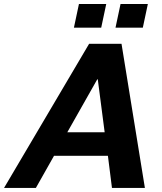

<svg xmlns="http://www.w3.org/2000/svg" viewBox="-99 -931 804 951"><path d="M502.9 -713.9 618.7 0H455.6L435.5 -159.2H168.5L78.6 0H-79.1L342.3 -713.9ZM419.4 -275.9 385.3 -538.1H382.8L234.4 -275.9ZM633.3 -911.1 608.4 -793.9H473.1L498 -911.1ZM427.2 -911.1 402.3 -793.9H267.1L292 -911.1Z"/></svg>

Font: XB Khoramshahr
Style: Bold Italic
Weight: 700
Italic angle: -12°
Designer: Behnam
Foundry: Irmug
Version: Version 8.005 2009